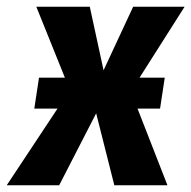

<svg xmlns="http://www.w3.org/2000/svg" viewBox="-67 -551 569 571"><path d="M409 -228H342L431 0H273L219 -214L109 0H-47L104 -228H35L49 -320H126L41 -531H200L241 -342L329 -531H482L348 -320H423Z"/></svg>

Font: Fira Sans Condensed
Style: Bold Italic
Weight: 700
Width: 3
Italic angle: -8°
Designer: Carrois Corporate & Edenspiekermann AG
Foundry: Carrois Corporate GbR & Edenspiekermann AG
Version: Version 4.203